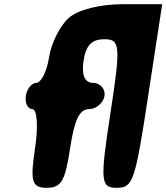

<svg xmlns="http://www.w3.org/2000/svg" viewBox="-20 -945 793 915"><path d="M308 -860C268 -825 224 -740 214 -673C204 -606 176 -550 153 -550C131 -550 108 -521 103 -488C98 -455 112 -425 134 -425C157 -425 163 -342 147 -238C123 -80 132 -50 202 -50C272 -50 290 -80 314 -238C335 -376 359 -425 405 -425C438 -425 473 -455 478 -488C483 -521 457 -550 424 -550C384 -550 368 -587 378 -654C389 -729 417 -758 477 -758C553 -758 556 -729 506 -404C456 -79 460 -50 536 -50C614 -50 624 -80 686 -488L753 -925H568C456 -925 353 -899 308 -860Z"/></svg>

Font: Hussar Skorodowane
Style: Ky
Weight: 700
Foundry: Cannot Into Space Fonts
Version: Version 0.892